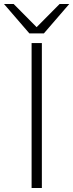

<svg xmlns="http://www.w3.org/2000/svg" viewBox="-89 -934 364 954"><path d="M68 0H119V-720H68ZM-69 -914 57 -768H129L255 -914H207L93 -799L-21 -914Z"/></svg>

Font: Aspekta 200
Style: Regular
Weight: 200
Designer: Ivo Dolenc
Version: Version 2.000